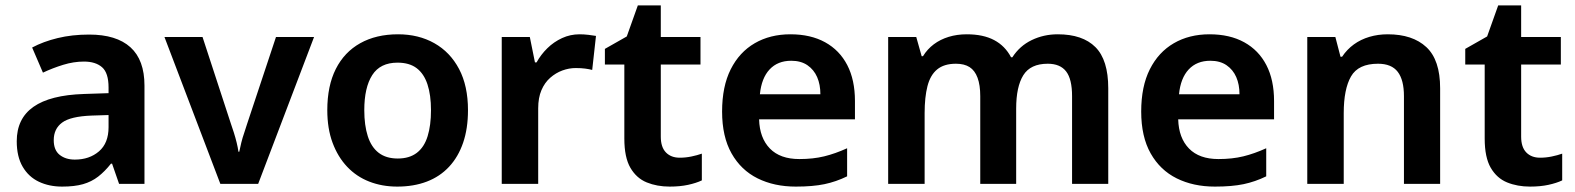

<svg xmlns="http://www.w3.org/2000/svg" viewBox="-20 -681 5831 711"><path d="M310 -553Q411 -553 463 -506Q515 -459 515 -364V0H421L395 -75H391Q368 -46 343.5 -27Q319 -8 287.5 1Q256 10 210 10Q162 10 124 -8Q86 -26 64 -63.5Q42 -101 42 -158Q42 -242 104 -285.5Q166 -329 291 -333L382 -336V-357Q382 -411 358 -432Q334 -453 291 -453Q253 -453 214 -441Q175 -429 139 -412L99 -505Q140 -527 193.5 -540Q247 -553 310 -553ZM319 -253Q241 -250 210 -227Q179 -204 179 -162Q179 -125 201 -107.5Q223 -90 257 -90Q311 -90 346.5 -120.5Q382 -151 382 -210V-255Z M796 0 589 -544H730L835 -223Q840 -209 846 -190Q852 -171 856.5 -152.5Q861 -134 863 -119H866Q869 -134 873.5 -152.5Q878 -171 884.5 -189.5Q891 -208 895 -222L1002 -544H1143L936 0Z M1713 -273Q1713 -205 1695 -152.5Q1677 -100 1643 -63.5Q1609 -27 1560.5 -8.5Q1512 10 1451 10Q1395 10 1347.5 -8.5Q1300 -27 1265.5 -63.5Q1231 -100 1211.5 -152.5Q1192 -205 1192 -273Q1192 -363 1223.5 -425.5Q1255 -488 1314 -521Q1373 -554 1454 -554Q1530 -554 1588.5 -521Q1647 -488 1680 -425.5Q1713 -363 1713 -273ZM1329 -273Q1329 -217 1342 -176.5Q1355 -136 1382.5 -115Q1410 -94 1453 -94Q1496 -94 1523.5 -115Q1551 -136 1563.5 -176.5Q1576 -217 1576 -273Q1576 -329 1563 -368.5Q1550 -408 1523 -428.5Q1496 -449 1452 -449Q1388 -449 1358.5 -403Q1329 -357 1329 -273Z M2126 -554Q2142 -554 2159 -552Q2176 -550 2187 -548L2173 -422Q2162 -425 2147 -427Q2132 -429 2112 -429Q2087 -429 2062.5 -420Q2038 -411 2017.5 -393Q1997 -375 1985 -347Q1973 -319 1973 -280V0H1838V-544H1942L1961 -450H1967Q1983 -479 2007 -502.5Q2031 -526 2061.5 -540Q2092 -554 2126 -554Z M2497 -97Q2519 -97 2540.5 -101.5Q2562 -106 2579 -112V-13Q2558 -3 2528 3.5Q2498 10 2460 10Q2413 10 2375 -5.5Q2337 -21 2314.5 -59.5Q2292 -98 2292 -168V-442H2220V-500L2301 -546L2342 -661H2427V-544H2574V-442H2427V-175Q2427 -136 2446 -116.5Q2465 -97 2497 -97Z M2907 -554Q2982 -554 3035.5 -524.5Q3089 -495 3117.5 -440Q3146 -385 3146 -307V-239H2791Q2793 -170 2831 -131Q2869 -92 2940 -92Q2991 -92 3032 -102Q3073 -112 3117 -132V-28Q3076 -8 3033 1Q2990 10 2927 10Q2847 10 2785.5 -20.5Q2724 -51 2689 -113Q2654 -175 2654 -268Q2654 -361 2686 -424.5Q2718 -488 2775 -521Q2832 -554 2907 -554ZM2910 -456Q2860 -456 2830 -424Q2800 -392 2794 -332H3018Q3018 -368 3006 -395.5Q2994 -423 2970 -439.5Q2946 -456 2910 -456Z M3897 -554Q3989 -554 4036.5 -506.5Q4084 -459 4084 -354V0H3950V-325Q3950 -388 3928 -416.5Q3906 -445 3860 -445Q3796 -445 3769.5 -402.5Q3743 -360 3743 -279V0H3610V-325Q3610 -366 3600 -393Q3590 -420 3570.5 -432.5Q3551 -445 3520 -445Q3476 -445 3450.5 -424Q3425 -403 3414.5 -362Q3404 -321 3404 -262V0H3269V-544H3373L3393 -473H3398Q3414 -499 3438 -517Q3462 -535 3493 -544.5Q3524 -554 3560 -554Q3621 -554 3661.5 -532.5Q3702 -511 3724 -469H3729Q3756 -511 3800.5 -532.5Q3845 -554 3897 -554Z M4459 -554Q4534 -554 4587.5 -524.5Q4641 -495 4669.5 -440Q4698 -385 4698 -307V-239H4343Q4345 -170 4383 -131Q4421 -92 4492 -92Q4543 -92 4584 -102Q4625 -112 4669 -132V-28Q4628 -8 4585 1Q4542 10 4479 10Q4399 10 4337.5 -20.5Q4276 -51 4241 -113Q4206 -175 4206 -268Q4206 -361 4238 -424.5Q4270 -488 4327 -521Q4384 -554 4459 -554ZM4462 -456Q4412 -456 4382 -424Q4352 -392 4346 -332H4570Q4570 -368 4558 -395.5Q4546 -423 4522 -439.5Q4498 -456 4462 -456Z M5119 -554Q5211 -554 5262 -506.5Q5313 -459 5313 -354V0H5179V-325Q5179 -385 5156 -415Q5133 -445 5083 -445Q5010 -445 4983 -398Q4956 -351 4956 -262V0H4821V-544H4925L4944 -471H4950Q4968 -498 4993.5 -516.5Q5019 -535 5051 -544.5Q5083 -554 5119 -554Z M5683 -97Q5705 -97 5726.5 -101.5Q5748 -106 5765 -112V-13Q5744 -3 5714 3.5Q5684 10 5646 10Q5599 10 5561 -5.5Q5523 -21 5500.5 -59.5Q5478 -98 5478 -168V-442H5406V-500L5487 -546L5528 -661H5613V-544H5760V-442H5613V-175Q5613 -136 5632 -116.5Q5651 -97 5683 -97Z"/></svg>

Font: Noto Sans Oriya SemiBold
Style: Regular
Weight: 600
Version: Version 2.003